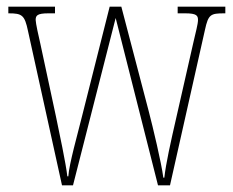

<svg xmlns="http://www.w3.org/2000/svg" viewBox="-20 -556 698 576"><path d="M64 -463 166 0H199L327 -502L454 0H490L595 -467C605 -513 612 -516 653 -516H656V-536H513V-516H536C570 -516 574 -509 574 -496C574 -484 567 -459 560 -428L510 -208C491 -125 478 -67 473 -23H470C464 -69 439 -173 426 -223L344 -536H309L226 -207C214 -158 187 -63 185 -27H182C178 -64 158 -158 148 -206L101 -425C96 -446 87 -487 87 -496C87 -509 91 -516 125 -516H145V-536H5V-516H6C46 -516 54 -511 64 -463Z"/></svg>

Font: Noto Serif Devanagari ExtraCondensed Thin
Style: Regular
Weight: 100
Width: 2
Designer: Universal Thirst, Indian Type Foundry and the Monotype Design Team
Foundry: Monotype Imaging Inc.
Version: Version 2.004